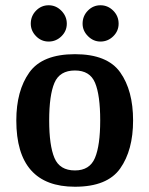

<svg xmlns="http://www.w3.org/2000/svg" viewBox="-20 -698 568 730"><path d="M42 -240Q42 -353 91.5 -422.5Q141 -492 265 -492Q388 -492 437 -423Q486 -354 486 -240Q486 -127 437 -57.5Q388 12 265 12Q42 12 42 -240ZM361 -240Q361 -336 341.5 -383Q322 -430 265 -430Q207 -430 187 -383Q167 -336 167 -240Q167 -145 187 -97.5Q207 -50 265 -50Q321 -50 341 -97.5Q361 -145 361 -240ZM97 -608Q97 -637 117 -657.5Q137 -678 165 -678Q193 -678 213.5 -657Q234 -636 234 -608Q234 -580 213.5 -560Q193 -540 165 -540Q137 -540 117 -560.5Q97 -581 97 -608ZM294 -608Q294 -637 314 -657.5Q334 -678 362 -678Q390 -678 410.5 -657.5Q431 -637 431 -608Q431 -580 410.5 -560Q390 -540 362 -540Q335 -540 314.5 -560.5Q294 -581 294 -608Z"/></svg>

Font: Arya
Style: Bold
Weight: 700
Designer: Eduardo Rodriguez Tunni, Modular Infotech
Foundry: Eduardo Rodriguez Tunni, Modular Infotech
Version: Version 1.002